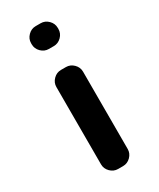

<svg xmlns="http://www.w3.org/2000/svg" viewBox="-192 -812 722 873"><g transform="rotate(-30 169.0 -375.0)"><path d="M156 0Q133 0 116 -17Q99 -34 99 -57V-463Q99 -486 116 -503Q133 -520 156 -520H182Q205 -520 222 -503Q239 -486 239 -463V-57Q239 -34 222 -17Q205 0 182 0ZM156 -630Q133 -630 116 -647Q99 -664 99 -687V-693Q99 -716 116 -733Q133 -750 156 -750H182Q205 -750 222 -733Q239 -716 239 -693V-687Q239 -664 222 -647Q205 -630 182 -630Z"/></g></svg>

Font: Rounded Mplus 1c Bold
Style: Bold
Weight: 700
Version: Version 1.059.20150529